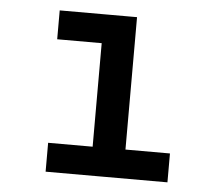

<svg xmlns="http://www.w3.org/2000/svg" viewBox="-43 -559 702 606"><g transform="rotate(5 308.0 -255.5)"><path d="M263.5 -5V-511H367.5V-5ZM122.5 0V-91.5H508.5V0ZM122.5 -419.5V-511H328.5V-419.5Z"/></g></svg>

Font: Overpass Mono Light SemiBold
Style: Regular
Weight: 600
Monospace: yes
Version: Version 4.000